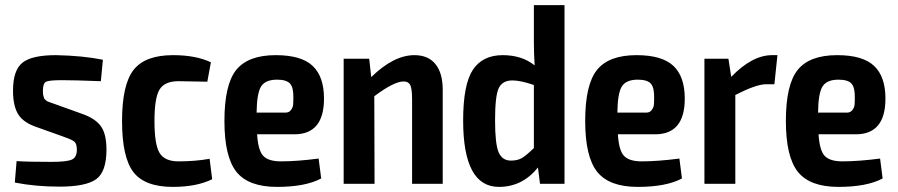

<svg xmlns="http://www.w3.org/2000/svg" viewBox="-20 -720 3516 752"><path d="M199 -504Q304 -502 383 -486L375 -402Q271 -406 222 -406Q173 -406 160.5 -400Q148 -394 148 -364Q148 -357 148.5 -352Q149 -347 150.5 -343Q152 -339 152.5 -336Q153 -333 157 -330Q161 -327 162 -325.5Q163 -324 169.5 -321.5Q176 -319 177.5 -318.5Q179 -318 187.5 -315Q196 -312 199 -311L299 -275Q352 -257 374.5 -226.5Q397 -196 397 -134Q397 -47 356.5 -18Q316 11 213 11Q119 11 38 -5L45 -89Q86 -86 181 -86Q242 -86 261.5 -95Q281 -104 281 -133Q281 -157 271.5 -165Q262 -173 233 -183Q228 -185 225 -186L127 -221Q72 -239 51.5 -272Q31 -305 31 -365Q31 -445 68 -474.5Q105 -504 199 -504Z M658 -504Q747 -504 806 -476L792 -400Q706 -402 679 -402Q625 -402 605 -369.5Q585 -337 585 -246Q585 -154 605 -121Q625 -88 679 -88Q744 -88 801 -98L811 -18Q750 12 657 12Q547 12 502.5 -46Q458 -104 458 -246Q458 -388 503 -446Q548 -504 658 -504Z M1080 -88Q1143 -88 1228 -99L1238 -21Q1176 12 1065 12Q953 12 906 -47Q859 -106 859 -246Q859 -389 905.5 -446.5Q952 -504 1060 -504Q1160 -504 1204.5 -462Q1249 -420 1249 -334Q1249 -194 1133 -194H987Q991 -130 1011.5 -109Q1032 -88 1080 -88ZM1065 -408Q1020 -408 1003 -382Q986 -356 985 -279H1099Q1112 -279 1119.5 -289Q1127 -299 1128 -309Q1129 -319 1129 -336Q1130 -376 1116.5 -392Q1103 -408 1065 -408Z M1603 -504Q1657 -504 1685.5 -469Q1714 -434 1714 -368V0H1594V-331Q1594 -372 1587 -386.5Q1580 -401 1561 -401Q1523 -401 1446 -343L1447 0H1326V-490H1426L1434 -418Q1522 -504 1603 -504Z M2191 -700V0H2095L2087 -64Q2026 12 1934 12Q1794 12 1794 -248Q1794 -389 1832 -446.5Q1870 -504 1949 -504Q2024 -504 2074 -464Q2071 -511 2071 -559V-700ZM1981 -91Q2007 -91 2024 -101Q2041 -111 2071 -140V-387Q2019 -405 1987 -405Q1948 -405 1933.5 -375Q1919 -345 1919 -249Q1919 -156 1933 -123.5Q1947 -91 1981 -91Z M2493 -88Q2556 -88 2641 -99L2651 -21Q2589 12 2478 12Q2366 12 2319 -47Q2272 -106 2272 -246Q2272 -389 2318.5 -446.5Q2365 -504 2473 -504Q2573 -504 2617.5 -462Q2662 -420 2662 -334Q2662 -194 2546 -194H2400Q2404 -130 2424.5 -109Q2445 -88 2493 -88ZM2478 -408Q2433 -408 2416 -382Q2399 -356 2398 -279H2512Q2525 -279 2532.5 -289Q2540 -299 2541 -309Q2542 -319 2542 -336Q2543 -376 2529.5 -392Q2516 -408 2478 -408Z M3025 -504 3013 -390H2980Q2942 -390 2860 -348V0H2739V-490H2833L2844 -419Q2926 -504 3004 -504Z M3279 -88Q3342 -88 3427 -99L3437 -21Q3375 12 3264 12Q3152 12 3105 -47Q3058 -106 3058 -246Q3058 -389 3104.5 -446.5Q3151 -504 3259 -504Q3359 -504 3403.5 -462Q3448 -420 3448 -334Q3448 -194 3332 -194H3186Q3190 -130 3210.5 -109Q3231 -88 3279 -88ZM3264 -408Q3219 -408 3202 -382Q3185 -356 3184 -279H3298Q3311 -279 3318.5 -289Q3326 -299 3327 -309Q3328 -319 3328 -336Q3329 -376 3315.5 -392Q3302 -408 3264 -408Z"/></svg>

Font: Exo 2 Semi Bold Condensed
Style: Regular
Weight: 600
Width: 3
Designer: Natanael Gama
Version: Version 1.001;PS 001.001;hotconv 1.0.70;makeotf.lib2.5.58329